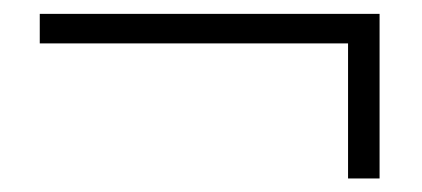

<svg xmlns="http://www.w3.org/2000/svg" viewBox="-20 -443 620 282"><path d="M38.4 -379.3V-422.6H537.5V-180.9H491.2V-393.4L504.5 -379.3Z"/></svg>

Font: Early Summer Mincho VF
Style: Regular
Weight: 250
Designer: GuiWonder
Version: Version 1.002